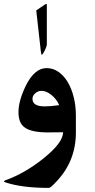

<svg xmlns="http://www.w3.org/2000/svg" viewBox="-45 -711 476 965"><path d="M336.4 -44.9Q336.4 98.1 239.3 200.7Q209.5 233.4 200.7 233.4Q65.9 233.4 -16.1 206.1Q-24.9 203.6 -24.9 200.2Q-24.9 197.8 -17.1 194.8Q79.6 160.2 171.9 86.4Q272 6.8 272 -46.4Q267.6 -46.4 257.6 -46.1Q247.6 -45.9 236.3 -45.9Q225.1 -45.9 215.1 -45.7Q205.1 -45.4 199.7 -45.4Q156.2 -45.4 127.2 -51.3Q98.1 -57.1 80.6 -69.3Q63 -81.5 55.4 -101.1Q47.9 -120.6 47.9 -147.9Q47.9 -203.6 84.5 -279.8Q128.4 -368.7 189 -368.7Q221.7 -368.7 248.8 -349.9Q275.9 -331.1 295.2 -298.8Q314.5 -266.6 325.4 -223.1Q336.4 -179.7 336.4 -129.4ZM252.4 -182.6Q246.1 -198.2 235.6 -211.4Q225.1 -224.6 212.9 -234.4Q200.7 -244.1 188 -249.3Q175.3 -254.4 163.1 -254.4Q154.8 -254.4 146.7 -251.2Q138.7 -248 132.3 -242.4Q126 -236.8 122.1 -229.7Q118.2 -222.7 118.2 -214.4Q118.2 -176.3 179.2 -176.3Q193.4 -176.3 211.4 -177.7Q229.5 -179.2 252.4 -182.6ZM190.4 -488.8Q190.4 -475.1 172.4 -443.4Q167 -435.5 165 -435.5Q162.6 -435.5 160.2 -453.1L137.2 -658.7L181.2 -688.5Q186.5 -691.4 188 -691.4Q190.4 -691.4 190.4 -687Z"/></svg>

Font: XB Kayhan
Style: Bold
Weight: 700
Designer: Behnam
Foundry: Irmug
Version: Version 7.300 2009